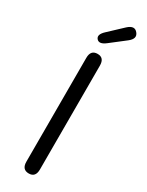

<svg xmlns="http://www.w3.org/2000/svg" viewBox="-245 -983 777 1018"><g transform="rotate(30 143.5 -473.5)"><path d="M144 0Q102 0 102 -48V-684Q102 -732 144 -732Q185 -732 185 -684V-48Q185 0 144 0ZM160 -807Q123 -778 105 -799Q87 -820 122 -852L204 -929Q240 -962 263 -934Q287 -906 249 -876Z"/></g></svg>

Font: Resource Han Rounded JP Normal
Style: Regular
Weight: 350
Designer: Cyano Hao (round all glyphs); Ryoko NISHIZUKA 西塚涼子 (kana, bopomofo & ideographs); Paul D. Hunt (Latin, Greek & Cyrillic)
Foundry: Cyano Hao
Version: 0.990